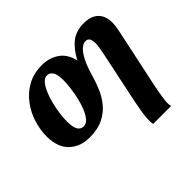

<svg xmlns="http://www.w3.org/2000/svg" viewBox="-173 -780 1254 1254"><g transform="rotate(-45 454.0 -153.0)"><path d="M589 240Q586 226 586 206Q586 174 592 136Q598 98 606 58L684 -314Q689 -338 692.5 -360Q696 -382 696 -399Q696 -426 687.5 -440.5Q679 -455 659 -455Q623 -455 589 -404Q555 -353 528 -256Q516 -213 496 -166.5Q476 -120 443 -80Q410 -40 359 -15Q308 10 234 10Q148 10 93.5 -41.5Q39 -93 39 -196Q39 -253 57.5 -314Q76 -375 114.5 -427.5Q153 -480 211 -513Q269 -546 348 -546Q412 -546 463.5 -512Q515 -478 532 -403Q566 -469 613 -507.5Q660 -546 734 -546Q800 -546 834.5 -512Q869 -478 869 -418Q869 -401 866.5 -381.5Q864 -362 855 -321L772 70Q764 108 758 147Q752 186 751 206Q751 220 752.5 227.5Q754 235 755 240ZM258 -69Q281 -69 300 -91Q319 -113 333.5 -148.5Q348 -184 357.5 -225.5Q367 -267 372 -307Q377 -347 377 -377Q377 -429 362 -452Q347 -475 323 -475Q301 -475 282.5 -454.5Q264 -434 249 -399.5Q234 -365 223.5 -324Q213 -283 207.5 -242.5Q202 -202 202 -169Q202 -115 216.5 -92Q231 -69 258 -69Z"/></g></svg>

Font: Noto Serif SemiCondensed ExtraBold
Style: Italic
Weight: 800
Width: 4
Italic angle: -12°
Designer: Monotype Design Team
Foundry: Monotype Imaging Inc.
Version: Version 2.014; ttfautohint (v1.8.4.7-5d5b)